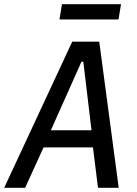

<svg xmlns="http://www.w3.org/2000/svg" viewBox="-34 -897 654 917"><path d="M434 0 410 -193H174L86 0H-14L311 -698H440L533 0ZM364 -602H355L209 -275H403ZM262 -877H544L532 -804H250Z"/></svg>

Font: IBM Plex Mono Text
Style: Italic
Weight: 450
Italic angle: -9°
Monospace: yes
Designer: Mike Abbink, Paul van der Laan, Pieter van Rosmalen
Foundry: Bold Monday
Version: Version 2.1